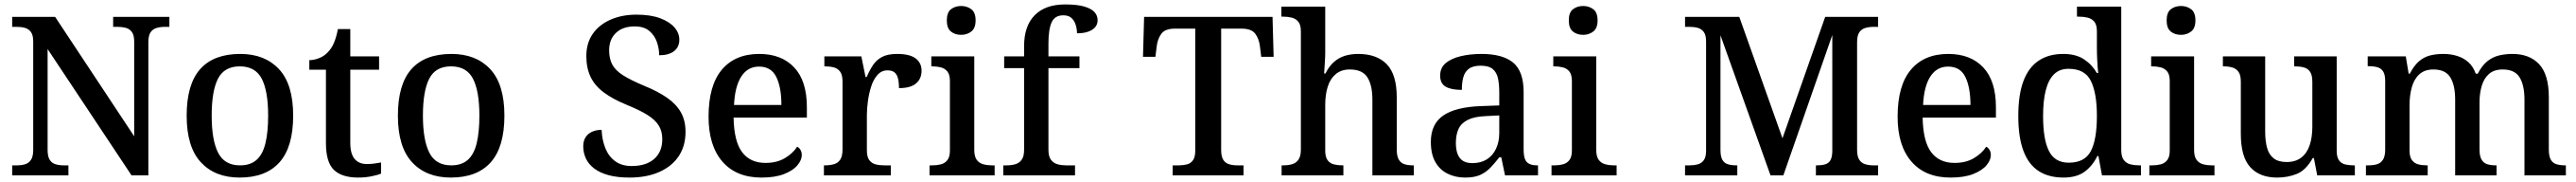

<svg xmlns="http://www.w3.org/2000/svg" viewBox="-20 -790 11635 820"><path d="M35 0V-45H56Q77 -45 93.5 -50Q110 -55 120 -70Q130 -85 130 -115V-603Q130 -632 119.5 -646Q109 -660 92.5 -664.5Q76 -669 56 -669H35V-714H229L586 -176V-603Q586 -632 575.5 -646Q565 -660 548.5 -664.5Q532 -669 512 -669H491V-714H745V-669H724Q704 -669 687 -664Q670 -659 660 -644.5Q650 -630 650 -599V0H574L195 -569V-115Q195 -85 204.5 -70Q214 -55 231 -50Q248 -45 268 -45H289V0Z M1062 10Q951 10 887 -59Q823 -128 823 -269Q823 -410 884 -478.5Q945 -547 1065 -547Q1176 -547 1240 -478.5Q1304 -410 1304 -269Q1304 -128 1242.5 -59Q1181 10 1062 10ZM1064 -45Q1111 -45 1139 -70Q1167 -95 1179 -145.5Q1191 -196 1191 -269Q1191 -380 1162 -435.5Q1133 -491 1063 -491Q993 -491 964.5 -435.5Q936 -380 936 -269Q936 -159 965 -102Q994 -45 1064 -45Z M1598 10Q1524 10 1488 -24.5Q1452 -59 1452 -146V-476H1377V-519Q1398 -519 1421 -528Q1444 -537 1460 -554Q1477 -571 1488 -596.5Q1499 -622 1506 -659H1562V-536H1692V-476H1562V-146Q1562 -97 1581.5 -74Q1601 -51 1636 -51Q1654 -51 1669.5 -53Q1685 -55 1701 -58V-8Q1688 -2 1659 4Q1630 10 1598 10Z M2016 10Q1905 10 1841 -59Q1777 -128 1777 -269Q1777 -410 1838 -478.5Q1899 -547 2019 -547Q2130 -547 2194 -478.5Q2258 -410 2258 -269Q2258 -128 2196.5 -59Q2135 10 2016 10ZM2018 -45Q2065 -45 2093 -70Q2121 -95 2133 -145.5Q2145 -196 2145 -269Q2145 -380 2116 -435.5Q2087 -491 2017 -491Q1947 -491 1918.5 -435.5Q1890 -380 1890 -269Q1890 -159 1919 -102Q1948 -45 2018 -45Z M2823 10Q2769 10 2729.5 -0.5Q2690 -11 2664 -30.5Q2638 -50 2626 -76Q2614 -102 2614 -131Q2614 -155 2624.5 -171.5Q2635 -188 2654 -196.5Q2673 -205 2697 -205Q2699 -159 2714 -122Q2729 -85 2758.5 -63.5Q2788 -42 2833 -42Q2898 -42 2934.5 -74Q2971 -106 2971 -163Q2971 -199 2955 -224.5Q2939 -250 2905 -271.5Q2871 -293 2812 -317Q2748 -343 2707 -373.5Q2666 -404 2647 -444Q2628 -484 2628 -537Q2628 -596 2657 -637.5Q2686 -679 2737.5 -701.5Q2789 -724 2854 -724Q2918 -724 2961 -708Q3004 -692 3026 -666.5Q3048 -641 3048 -611Q3048 -578 3024 -559.5Q3000 -541 2957 -541Q2957 -571 2946.5 -601Q2936 -631 2912 -651Q2888 -671 2846 -671Q2793 -671 2762 -642Q2731 -613 2731 -563Q2731 -526 2745 -499.5Q2759 -473 2793.5 -451Q2828 -429 2888 -404Q2950 -379 2992 -350Q3034 -321 3055 -284Q3076 -247 3076 -196Q3076 -132 3045 -86Q3014 -40 2957 -15Q2900 10 2823 10Z M3419 10Q3305 10 3242.5 -62Q3180 -134 3180 -264Q3180 -405 3240 -476Q3300 -547 3409 -547Q3509 -547 3566.5 -486.5Q3624 -426 3624 -307V-260H3293Q3295 -153 3331.5 -104.5Q3368 -56 3437 -56Q3489 -56 3525.5 -78Q3562 -100 3580 -129Q3589 -125 3595 -115Q3601 -105 3601 -91Q3601 -69 3581.5 -45.5Q3562 -22 3521.5 -6Q3481 10 3419 10ZM3509 -317Q3509 -396 3486 -443Q3463 -490 3408 -490Q3357 -490 3328 -445.5Q3299 -401 3295 -317Z M3701 0V-45H3704Q3727 -45 3745.5 -50Q3764 -55 3774.5 -70.5Q3785 -86 3785 -117V-423Q3785 -453 3774 -467.5Q3763 -482 3745.5 -486.5Q3728 -491 3706 -491H3703V-536H3870L3889 -443H3894Q3907 -473 3922.5 -496.5Q3938 -520 3963.5 -533.5Q3989 -547 4032 -547Q4088 -547 4115 -527Q4142 -507 4142 -471Q4142 -436 4117.5 -414.5Q4093 -393 4040 -393Q4040 -421 4035 -438.5Q4030 -456 4019 -464.5Q4008 -473 3988 -473Q3961 -473 3942.5 -452Q3924 -431 3914 -399Q3904 -367 3899.5 -333Q3895 -299 3895 -273V-112Q3895 -83 3906 -68.5Q3917 -54 3934.5 -49.5Q3952 -45 3974 -45H4003V0Z M4178 0V-45H4191Q4211 -45 4229 -49.5Q4247 -54 4258.5 -68.5Q4270 -83 4270 -111V-425Q4270 -454 4258.5 -468Q4247 -482 4229 -486.5Q4211 -491 4191 -491H4186V-536H4380V-115Q4380 -85 4391 -70Q4402 -55 4420.5 -50Q4439 -45 4459 -45H4472V0ZM4321 -633Q4293 -633 4274.5 -648Q4256 -663 4256 -698Q4256 -734 4275 -748.5Q4294 -763 4321 -763Q4347 -763 4366.5 -748.5Q4386 -734 4386 -698Q4386 -663 4366.5 -648Q4347 -633 4321 -633Z M4511 0V-45H4526Q4547 -45 4565 -50Q4583 -55 4594 -70Q4605 -85 4605 -115V-483H4515V-536H4605V-582Q4605 -673 4653 -721.5Q4701 -770 4790 -770Q4845 -770 4877 -760.5Q4909 -751 4923 -735.5Q4937 -720 4937 -699Q4937 -680 4925.5 -667Q4914 -654 4893.5 -647Q4873 -640 4844 -640Q4844 -659 4838 -678Q4832 -697 4819 -709Q4806 -721 4782 -721Q4744 -721 4729.5 -689.5Q4715 -658 4715 -594V-536H4855V-483H4715V-115Q4715 -85 4726.5 -70Q4738 -55 4756 -50Q4774 -45 4794 -45H4835V0Z M5276 0V-45H5304Q5324 -45 5341 -49.5Q5358 -54 5368 -68.5Q5378 -83 5378 -111V-661H5286Q5242 -661 5225 -638Q5208 -615 5204 -582L5198 -534H5142L5147 -714H5727L5732 -534H5676L5670 -582Q5666 -615 5649 -638Q5632 -661 5587 -661H5495V-115Q5495 -85 5504.5 -70Q5514 -55 5531 -50Q5548 -45 5568 -45H5596V0Z M5768 0V-45H5774Q5797 -45 5815 -50Q5833 -55 5844 -70.5Q5855 -86 5855 -116V-649Q5855 -678 5843.5 -692Q5832 -706 5814 -710.5Q5796 -715 5776 -715H5767V-760H5965V-555Q5965 -535 5963.5 -513Q5962 -491 5961 -475Q5960 -459 5960 -459H5966Q5982 -491 6004 -510.5Q6026 -530 6053.5 -538.5Q6081 -547 6114 -547Q6198 -547 6243 -500.5Q6288 -454 6288 -352V-117Q6288 -86 6297.5 -70.5Q6307 -55 6323.5 -50Q6340 -45 6362 -45H6365V0H6178V-341Q6178 -406 6155.5 -441.5Q6133 -477 6076 -477Q6038 -477 6013 -456.5Q5988 -436 5976.5 -400Q5965 -364 5965 -317V-111Q5965 -83 5975.5 -68.5Q5986 -54 6004 -49.5Q6022 -45 6044 -45H6047V0Z M6597 10Q6553 10 6517.5 -7.5Q6482 -25 6462 -60.5Q6442 -96 6442 -151Q6442 -231 6498 -269.5Q6554 -308 6669 -312L6751 -315V-373Q6751 -409 6745.5 -436Q6740 -463 6722 -478.5Q6704 -494 6667 -494Q6632 -494 6613.5 -480Q6595 -466 6588.5 -441.5Q6582 -417 6582 -385Q6534 -385 6509 -399.5Q6484 -414 6484 -449Q6484 -485 6509.5 -506Q6535 -527 6577.5 -537Q6620 -547 6671 -547Q6766 -547 6813.5 -508Q6861 -469 6861 -375V-117Q6861 -89 6867 -73.5Q6873 -58 6887 -51.5Q6901 -45 6923 -45H6926V0H6777L6760 -81H6751Q6730 -54 6710 -33.5Q6690 -13 6664 -1.5Q6638 10 6597 10ZM6629 -55Q6667 -55 6694 -71.5Q6721 -88 6736 -119Q6751 -150 6751 -191V-270L6692 -267Q6640 -265 6610 -250.5Q6580 -236 6567.5 -210Q6555 -184 6555 -146Q6555 -116 6563 -95.5Q6571 -75 6587.5 -65Q6604 -55 6629 -55Z M6987 0V-45H7000Q7020 -45 7038 -49.5Q7056 -54 7067.5 -68.5Q7079 -83 7079 -111V-425Q7079 -454 7067.5 -468Q7056 -482 7038 -486.5Q7020 -491 7000 -491H6995V-536H7189V-115Q7189 -85 7200 -70Q7211 -55 7229.5 -50Q7248 -45 7268 -45H7281V0ZM7130 -633Q7102 -633 7083.5 -648Q7065 -663 7065 -698Q7065 -734 7084 -748.5Q7103 -763 7130 -763Q7156 -763 7175.5 -748.5Q7195 -734 7195 -698Q7195 -663 7175.5 -648Q7156 -633 7130 -633Z M7590 0V-45H7611Q7631 -45 7647.5 -49.5Q7664 -54 7674.5 -68Q7685 -82 7685 -110V-603Q7685 -632 7674.5 -646Q7664 -660 7647.5 -664.5Q7631 -669 7611 -669H7590V-714H7835L8030 -167L8223 -714H8462V-669H8441Q8421 -669 8404 -664Q8387 -659 8377 -644.5Q8367 -630 8367 -599V-115Q8367 -85 8377 -70Q8387 -55 8404 -50Q8421 -45 8441 -45H8462V0H8181V-45H8186Q8207 -45 8222.5 -49.5Q8238 -54 8246 -67Q8254 -80 8255 -106V-632L8034 0H7976L7750 -631V-115Q7750 -85 7758.5 -70Q7767 -55 7783.5 -50Q7800 -45 7822 -45H7826V0Z M8789 10Q8675 10 8612.5 -62Q8550 -134 8550 -264Q8550 -405 8610 -476Q8670 -547 8779 -547Q8879 -547 8936.5 -486.5Q8994 -426 8994 -307V-260H8663Q8665 -153 8701.5 -104.5Q8738 -56 8807 -56Q8859 -56 8895.5 -78Q8932 -100 8950 -129Q8959 -125 8965 -115Q8971 -105 8971 -91Q8971 -69 8951.5 -45.5Q8932 -22 8891.5 -6Q8851 10 8789 10ZM8879 -317Q8879 -396 8856 -443Q8833 -490 8778 -490Q8727 -490 8698 -445.5Q8669 -401 8665 -317Z M9299 10Q9233 10 9187.5 -19Q9142 -48 9118.5 -109.5Q9095 -171 9095 -267Q9095 -364 9118.5 -425.5Q9142 -487 9187.5 -517Q9233 -547 9298 -547Q9355 -547 9391.5 -523Q9428 -499 9450 -461H9456Q9453 -487 9451.5 -518.5Q9450 -550 9450 -574V-649Q9450 -678 9438.5 -692Q9427 -706 9408.5 -710.5Q9390 -715 9368 -715H9360V-760H9560V-114Q9560 -84 9571.5 -69Q9583 -54 9601.5 -49.5Q9620 -45 9642 -45H9649V0H9473L9457 -87H9452Q9430 -42 9394 -16Q9358 10 9299 10ZM9323 -57Q9395 -57 9422.5 -109Q9450 -161 9450 -268Q9450 -370 9423 -425Q9396 -480 9322 -480Q9281 -480 9256 -455Q9231 -430 9219 -383Q9207 -336 9207 -267Q9207 -162 9233.5 -109.5Q9260 -57 9323 -57Z M9687 0V-45H9700Q9720 -45 9738 -49.5Q9756 -54 9767.5 -68.5Q9779 -83 9779 -111V-425Q9779 -454 9767.5 -468Q9756 -482 9738 -486.5Q9720 -491 9700 -491H9695V-536H9889V-115Q9889 -85 9900 -70Q9911 -55 9929.5 -50Q9948 -45 9968 -45H9981V0ZM9830 -633Q9802 -633 9783.5 -648Q9765 -663 9765 -698Q9765 -734 9784 -748.5Q9803 -763 9830 -763Q9856 -763 9875.5 -748.5Q9895 -734 9895 -698Q9895 -663 9875.5 -648Q9856 -633 9830 -633Z M10264 10Q10185 10 10142.5 -37Q10100 -84 10100 -187V-422Q10100 -452 10089.5 -466.5Q10079 -481 10061.5 -486Q10044 -491 10022 -491H10019V-536H10210V-198Q10210 -155 10218.5 -124Q10227 -93 10248.5 -76.5Q10270 -60 10307 -60Q10347 -60 10373 -80Q10399 -100 10411 -136Q10423 -172 10423 -219V-421Q10423 -452 10412.5 -467Q10402 -482 10384 -486.5Q10366 -491 10344 -491H10341V-536H10533V-111Q10533 -82 10543.5 -67.5Q10554 -53 10572 -49Q10590 -45 10611 -45H10615V0H10445L10430 -78H10425Q10394 -23 10353 -6.5Q10312 10 10264 10Z M10665 0V-45H10675Q10698 -45 10715 -50Q10732 -55 10742 -70.5Q10752 -86 10752 -116V-425Q10752 -454 10742.5 -468.5Q10733 -483 10715.5 -487.5Q10698 -492 10676 -492H10673V-536H10845L10858 -458H10863Q10883 -496 10906 -515Q10929 -534 10956 -540.5Q10983 -547 11015 -547Q11048 -547 11077 -538Q11106 -529 11127.5 -510Q11149 -491 11161 -458H11170Q11190 -496 11214.5 -515Q11239 -534 11267.5 -540.5Q11296 -547 11327 -547Q11404 -547 11447.5 -500.5Q11491 -454 11491 -352V-117Q11491 -86 11500 -70.5Q11509 -55 11526 -50Q11543 -45 11565 -45H11568V0H11381V-341Q11381 -406 11359 -441.5Q11337 -477 11283 -477Q11244 -477 11221 -457Q11198 -437 11188 -403Q11178 -369 11178 -330V-117Q11178 -86 11187.5 -70.5Q11197 -55 11213.5 -50Q11230 -45 11252 -45H11255V0H11068V-341Q11068 -406 11046 -441.5Q11024 -477 10970 -477Q10930 -477 10906 -455Q10882 -433 10872 -396Q10862 -359 10862 -317V-111Q10862 -83 10873 -68.5Q10884 -54 10901.5 -49.5Q10919 -45 10941 -45H10944V0Z"/></svg>

Font: Noto Serif Thai Medium
Style: Regular
Weight: 500
Version: Version 2.001